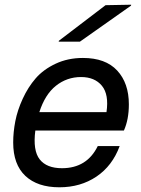

<svg xmlns="http://www.w3.org/2000/svg" viewBox="-20 -781 600 815"><path d="M332 -535Q428 -535 477.5 -481.5Q527 -428 527 -338Q527 -274 506 -227H130Q119 -142 148.5 -104.5Q178 -67 243 -67Q349 -67 395 -161H488Q457 -77 389.5 -31.5Q322 14 232 14Q139 14 87.5 -34.5Q36 -83 36 -176Q36 -220 45 -266.5Q54 -313 76.5 -362Q99 -411 131.5 -448.5Q164 -486 216 -510.5Q268 -535 332 -535ZM147 -305H432Q443 -380 412.5 -417Q382 -454 324 -454Q264 -454 217.5 -417Q171 -380 147 -305ZM229 -604 230 -608 428 -759 537 -761 536 -757 319 -604Z"/></svg>

Font: Nacelle
Style: Italic
Weight: 400
Italic angle: -12°
Designer: Sora Sagano
Foundry: Sora Sagano
Version: Version 1.000;FEAKit 1.0